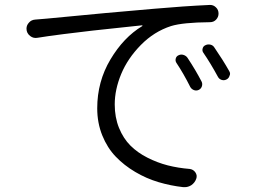

<svg xmlns="http://www.w3.org/2000/svg" viewBox="-20 -734 1040 782"><path d="M698.2 -478.5Q693.4 -486.3 695.8 -495.6Q698.2 -504.9 707 -508.8Q716.8 -513.7 727.5 -510.3Q738.3 -506.8 744.1 -498Q776.4 -449.2 800.8 -402.3Q805.7 -392.6 802.2 -382.3Q798.8 -372.1 789.1 -367.7Q779.3 -363.3 769.5 -367.2Q759.8 -371.1 754.9 -379.9Q727.5 -434.6 698.2 -478.5ZM808.6 -518.6Q802.7 -526.4 805.2 -536.1Q807.6 -545.9 816.4 -549.8Q826.2 -554.7 836.9 -552.2Q847.7 -549.8 853.5 -540Q887.7 -490.2 913.1 -445.3Q917 -439.5 917 -433.6Q917 -429.7 915 -425.8Q912.1 -415 902.3 -410.2Q892.6 -405.3 882.3 -408.7Q872.1 -412.1 867.2 -421.9Q836.9 -477.5 808.6 -518.6ZM132.8 -580.1Q116.2 -577.1 103.5 -586.9Q87.9 -598.6 87.9 -617.2Q87.9 -630.9 97.7 -641.6Q107.4 -653.3 124 -654.3Q151.4 -656.2 170.9 -658.2Q431.6 -683.6 606.4 -698.2Q728.5 -709 835 -713.9Q835 -713.9 835.9 -713.9Q849.6 -713.9 859.4 -704.1Q870.1 -694.3 870.1 -678.7Q870.1 -665 860.4 -654.3Q850.6 -643.6 835 -643.6Q724.6 -642.6 676.8 -627.9Q607.4 -605.5 553.7 -550.8Q500 -496.1 473.6 -432.6Q447.3 -369.1 447.3 -308.6Q447.3 -255.9 464.8 -212.9Q482.4 -169.9 511.2 -141.1Q540 -112.3 580.6 -91.8Q621.1 -71.3 663.1 -60.5Q705.1 -49.8 752.9 -45.9Q767.6 -43.9 775.9 -31.7Q784.2 -19.5 779.3 -5.9Q773.4 10.7 758.8 20.5Q746.1 28.3 732.4 28.3Q729.5 28.3 726.6 28.3Q674.8 22.5 625.5 7.8Q576.2 -6.8 530.8 -33.7Q485.4 -60.5 451.2 -96.2Q417 -131.8 396.5 -182.6Q376 -233.4 376 -293Q376 -401.4 429.7 -491.7Q483.4 -582 559.6 -627.9Q560.5 -628.9 560.1 -629.9Q559.6 -630.9 558.6 -630.9Q543 -628.9 476.1 -622.1Q409.2 -615.2 357.4 -609.4Q305.7 -603.5 239.7 -595.2Q173.8 -586.9 132.8 -580.1Z"/></svg>

Font: Gen Jyuu Gothic Normal
Style: Regular
Weight: 300
Designer: [Source Han Sans]
Ryoko NISHIZUKA  (kana & ideographs); Paul D. Hunt (Latin, Greek & Cyrillic); Wenlong ZHANG  (bopomofo
Version: Version 1.002.20150607